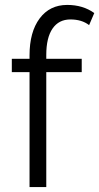

<svg xmlns="http://www.w3.org/2000/svg" viewBox="-20 -760 403 780"><path d="M100 0V-467H28V-521H100V-535Q100 -630 141 -685Q182 -740 253 -740Q317 -740 363 -707L342 -658Q312 -681 266 -681Q219 -681 193.5 -644Q168 -607 168 -537V-521H312V-467H168V0Z"/></svg>

Font: Raleway-v4020
Style: Regular
Weight: 400
Designer: Matt McInerney, Pablo Impallari, Rodrigo Fuenzalida
Foundry: Matt McInerney, Pablo Impallari, Rodrigo Fuenzalida
Version: Version 4.020;PS 004.020;hotconv 1.0.88;makeotf.lib2.5.64775